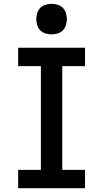

<svg xmlns="http://www.w3.org/2000/svg" viewBox="-20 -985 540 1005"><path d="M75 0V-96H194V-639H75V-735H425V-639H306V-96H425V0ZM250 -805Q234 -805 218 -810Q202 -815 191 -826Q180 -837 175 -853Q170 -869 170 -885Q170 -901 175 -917Q180 -933 191 -944Q202 -955 218 -960Q234 -965 250 -965Q266 -965 282 -960Q298 -955 309 -944Q320 -933 325 -917Q330 -901 330 -885Q330 -869 325 -853Q320 -837 309 -826Q298 -815 282 -810Q266 -805 250 -805Z"/></svg>

Font: Iosevka Term Curly
Style: Bold
Weight: 700
Designer: Belleve Invis
Foundry: Belleve Invis
Version: Version 32.3.0